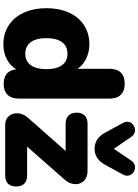

<svg xmlns="http://www.w3.org/2000/svg" viewBox="140 -956 827 1147"><g transform="rotate(90 553.5 -382.5)"><path d="M869 -534C912 -534 944 -558 965 -598L1023 -704C1053 -759 975 -804 940 -754L869 -649L797 -754C762 -804 684 -759 714 -704L772 -598C793 -558 825 -534 869 -534ZM244 11C310 11 367 -19 394 -66C399 -17 429 9 481 9C538 9 569 -23 569 -81V-624C569 -683 537 -714 480 -714C422 -714 391 -683 391 -624V-432C364 -475 307 -503 244 -503C117 -503 29 -406 29 -246C29 -87 118 11 244 11ZM1028 0C1071 0 1094 -23 1094 -66C1094 -108 1071 -131 1028 -131H856L1052 -354C1104 -410 1082 -492 1002 -492H720C677 -492 653 -469 653 -427C653 -385 677 -361 720 -361H882L686 -139C633 -83 655 0 726 0ZM301 -120C246 -120 208 -158 208 -246C208 -335 246 -372 301 -372C355 -372 393 -335 393 -246C393 -158 355 -120 301 -120Z"/></g></svg>

Font: Nunito Black
Style: Regular
Weight: 900
Designer: Vernon Adams
Foundry: Vernon Adams
Version: Version 3.602